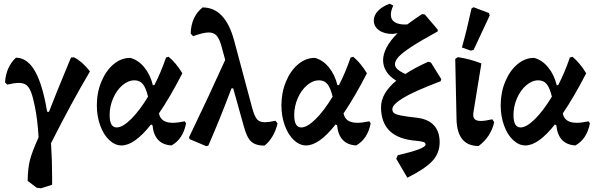

<svg xmlns="http://www.w3.org/2000/svg" viewBox="-20 -778 3219 1035"><path d="M255 -6Q261 84 261 180V218L201 237L178 234L129 197Q130 131 141 86.5Q152 42 188 -38Q182 -139 167 -208Q157 -257 147 -282.5Q137 -308 122 -319.5Q107 -331 82 -331Q58 -331 19 -322L7 -334Q13 -418 66 -467Q122 -467 161.5 -406Q201 -345 226 -220L234 -176L244 -175Q277 -262 354 -447L363 -468L379 -469Q424 -446 465 -393Q366 -226 255 -6Z M983 -113Q967 -29 905 6Q812 1 802 -103L794 -107Q705 6 635 6Q600 6 569 -23Q538 -52 520 -102Q502 -152 502 -210Q502 -279 526.5 -338Q551 -397 592 -431.5Q633 -466 682 -466Q725 -455 757.5 -415.5Q790 -376 804 -319H812Q846 -384 875 -468L889 -472Q929 -439 963 -383Q896 -253 837 -167Q846 -116 912 -116Q936 -116 976 -124ZM778 -257Q767 -303 750.5 -324Q734 -345 705 -345Q671 -345 640 -318.5Q609 -292 590 -248.5Q571 -205 571 -158Q571 -91 609 -91Q641 -91 686.5 -136Q732 -181 778 -257Z M1476 -113Q1468 -76 1450 -45Q1432 -14 1406 7Q1358 7 1334 -15Q1310 -37 1294 -98L1237 -302H1228Q1166 -137 1103 7L1092 10L1002 -28L999 -38Q1107 -262 1194 -455L1173 -532Q1162 -570 1147 -586.5Q1132 -603 1105 -603Q1076 -603 1021 -583L1008 -597Q1010 -688 1072 -738Q1194 -738 1242 -560L1340 -194Q1352 -151 1365.5 -135Q1379 -119 1408 -119Q1427 -119 1465 -127Z M1978 -113Q1962 -29 1900 6Q1807 1 1797 -103L1789 -107Q1700 6 1630 6Q1595 6 1564 -23Q1533 -52 1515 -102Q1497 -152 1497 -210Q1497 -279 1521.5 -338Q1546 -397 1587 -431.5Q1628 -466 1677 -466Q1720 -455 1752.5 -415.5Q1785 -376 1799 -319H1807Q1841 -384 1870 -468L1884 -472Q1924 -439 1958 -383Q1891 -253 1832 -167Q1841 -116 1907 -116Q1931 -116 1971 -124ZM1773 -257Q1762 -303 1745.5 -324Q1729 -345 1700 -345Q1666 -345 1635 -318.5Q1604 -292 1585 -248.5Q1566 -205 1566 -158Q1566 -91 1604 -91Q1636 -91 1681.5 -136Q1727 -181 1773 -257Z M2095 -190Q2095 -176 2104 -168.5Q2113 -161 2140.5 -155.5Q2168 -150 2229 -143Q2288 -136 2319 -102.5Q2350 -69 2350 -11Q2350 47 2311 89.5Q2272 132 2176 180L2116 78L2124 59Q2200 41 2237 27Q2274 13 2274 1Q2274 -8 2264.5 -12Q2255 -16 2225 -19Q2129 -26 2081.5 -71.5Q2034 -117 2034 -200Q2034 -275 2116 -343Q2047 -385 2045 -452Q2045 -521 2123 -599Q2114 -597 2096 -595Q2051 -595 2023 -615Q1995 -635 1995 -668Q1995 -696 2019 -720.5Q2043 -745 2081 -758L2100 -748Q2087 -721 2087 -699Q2087 -671 2109.5 -657.5Q2132 -644 2175 -646Q2221 -680 2255 -702L2270 -700L2339 -619L2340 -609Q2247 -558 2197.5 -525.5Q2148 -493 2128.5 -471.5Q2109 -450 2109 -431Q2109 -418 2122 -405.5Q2135 -393 2165 -379Q2215 -412 2288 -445L2303 -441L2359 -351L2355 -340Q2210 -285 2152.5 -249.5Q2095 -214 2095 -190Z M2441 -133 2434 -460 2448 -470Q2514 -460 2575 -436L2532 -172Q2531 -167 2531 -159Q2531 -142 2541 -134Q2551 -126 2572 -126Q2595 -126 2634 -135L2644 -119Q2626 -40 2560 9Q2502 9 2472.5 -27Q2443 -63 2441 -133ZM2470 -522Q2498 -622 2522 -733L2533 -739L2615 -708L2620 -695L2533 -509L2518 -505Z M3160 -113Q3144 -29 3082 6Q2989 1 2979 -103L2971 -107Q2882 6 2812 6Q2777 6 2746 -23Q2715 -52 2697 -102Q2679 -152 2679 -210Q2679 -279 2703.5 -338Q2728 -397 2769 -431.5Q2810 -466 2859 -466Q2902 -455 2934.5 -415.5Q2967 -376 2981 -319H2989Q3023 -384 3052 -468L3066 -472Q3106 -439 3140 -383Q3073 -253 3014 -167Q3023 -116 3089 -116Q3113 -116 3153 -124ZM2955 -257Q2944 -303 2927.5 -324Q2911 -345 2882 -345Q2848 -345 2817 -318.5Q2786 -292 2767 -248.5Q2748 -205 2748 -158Q2748 -91 2786 -91Q2818 -91 2863.5 -136Q2909 -181 2955 -257Z"/></svg>

Font: Alegreya
Style: Bold
Weight: 700
Designer: Juan Pablo del Peral
Foundry: Huerta Tipografica
Version: Version 2.008; ttfautohint (v1.8)